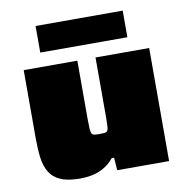

<svg xmlns="http://www.w3.org/2000/svg" viewBox="-79 -770 825 853"><g transform="rotate(-10 333.5 -343.0)"><path d="M217 8Q160 8 127 -6.5Q94 -21 77.5 -48.5Q61 -76 56 -115Q51 -154 51 -202V-510H293V-243Q293 -217 294 -202.5Q295 -188 298.5 -181.5Q302 -175 310 -173.5Q318 -172 332 -172Q347 -172 356 -173Q365 -174 369 -179.5Q373 -185 374 -198Q375 -211 375 -234V-510H617V0H383L379 -57H368Q347 -31 320.5 -16.5Q294 -2 267 3Q240 8 217 8ZM137 -574V-694H530V-574Z"/></g></svg>

Font: Saira Expanded Black
Style: Regular
Weight: 900
Width: 7
Designer: Hector Gatti with collaboration of the Omnibus-Type team
Foundry: Omnibus-Type
Version: Version 1.101